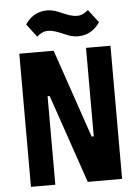

<svg xmlns="http://www.w3.org/2000/svg" viewBox="-60 -957 720 1003"><g transform="rotate(-5 300.0 -455.5)"><path d="M359 0H539.1V-698.2H410.9V-234H399.9L241.1 -698.2H61.1V0H188.9V-464.1H199.9ZM110.1 -846.9 161.9 -779.1C182.9 -796.2 198.2 -804 220.9 -804C247.2 -804 269.9 -794 299 -782C323.9 -771 345.9 -762.1 376.1 -762.1C429 -762.1 465.9 -790.1 490.1 -826L437.9 -894.2C416.9 -877.1 402 -869 378.9 -869C353 -869 329.9 -878.9 301.1 -891C275.9 -902 253.9 -910.9 224.1 -910.9C171.2 -910.9 133.9 -883.2 110.1 -846.9Z"/></g></svg>

Font: Margiela Mono Bold
Style: Regular
Weight: 700
Designer: Mike Abbink, Paul van der Laan, Pieter van Rosmalen
Foundry: Bold Monday
Version: Version 2.003 2021